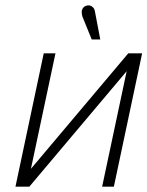

<svg xmlns="http://www.w3.org/2000/svg" viewBox="-20 -700 553 720"><path d="M336 -657Q335 -665 330 -671Q325 -677 318 -679Q311 -681 302 -678Q294 -675 290 -668Q286 -661 286.5 -653Q287 -645 289 -638L324 -552H356ZM188 -500H144L38 0H90L455 -433L363 0H407L513 -500H461L96 -67Z"/></svg>

Font: Advent Pro Light
Style: Italic
Weight: 300
Italic angle: -12°
Version: Version 3.000